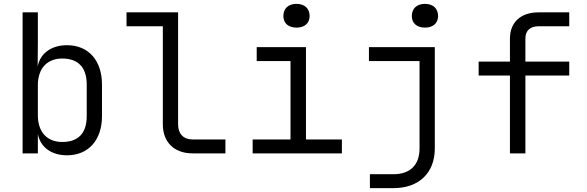

<svg xmlns="http://www.w3.org/2000/svg" viewBox="-20 -794 3040 994"><path d="M327 10C437 10 508 -68 508 -193V-356C508 -481 438 -560 327 -560C246 -560 188 -518 175 -450L176 -573V-730H97V0H176V-100C189 -32 246 10 327 10ZM302 -59C224 -59 176 -110 176 -197V-353C176 -440 224 -491 302 -491C382 -491 429 -448 429 -356V-193C429 -101 382 -59 302 -59Z M977 0H1147V-72H977C930 -72 902 -101 902 -150V-730H635V-658H823V-150C823 -58 882 0 977 0Z M1515 -651C1557 -651 1583 -674 1583 -711C1583 -750 1557 -774 1515 -774C1473 -774 1447 -750 1447 -711C1447 -674 1473 -651 1515 -651ZM1288 0H1750V-72H1564V-550H1309V-478H1484V-72H1288Z M2180 -651C2222 -651 2248 -674 2248 -711C2248 -750 2222 -774 2180 -774C2138 -774 2112 -750 2112 -711C2112 -674 2138 -651 2180 -651ZM1895 180H2017C2149 180 2231 101 2231 -25V-550H1890V-478H2152V-25C2152 60 2103 108 2017 108H1895Z M2620 0H2700V-403H2927V-475H2700V-594C2700 -635 2724 -658 2768 -658H2927V-730H2768C2676 -730 2620 -679 2620 -594V-475H2458V-403H2620Z"/></svg>

Font: JetBrains Mono Light
Style: Regular
Weight: 336
Monospace: yes
Designer: Philipp Nurullin, Konstantin Bulenkov
Foundry: JetBrains
Version: Version 2.305